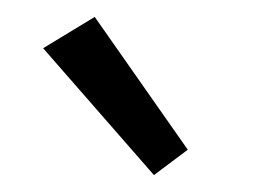

<svg xmlns="http://www.w3.org/2000/svg" viewBox="-20 -732 300 227"><path d="M92 -712 31 -675 162 -525 202 -555Z"/></svg>

Font: Mint Spirit
Style: Regular
Weight: 400
Designer: HARENDAL Hirwen
Foundry: Arkandis Digital Foundry.
Version: Version 1.004;FFEdit